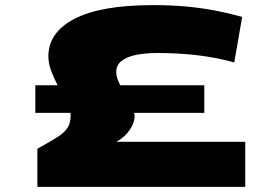

<svg xmlns="http://www.w3.org/2000/svg" viewBox="-20 -730 1088 750"><path d="M126 0V-149Q175 -176 203.5 -194Q232 -212 244 -231Q256 -250 256 -280Q256 -285 255 -289H118V-397H205Q191 -424 180 -453Q169 -482 169 -510Q169 -604 272 -657Q375 -710 577 -710Q649 -710 708 -704.5Q767 -699 819.5 -689Q872 -679 926 -664L895 -486Q765 -523 594 -523Q550 -523 513.5 -516Q477 -509 455.5 -492.5Q434 -476 434 -448Q434 -436 438.5 -423Q443 -410 450 -397H778V-289H504Q506 -283 506 -276Q506 -253 488 -224.5Q470 -196 435 -176H938V0Z"/></svg>

Font: Georama Extra Expanded ExtraBold
Style: Regular
Weight: 800
Width: 8
Designer: Jean-Baptiste Levee
Foundry: Production Type
Version: Version 1.000